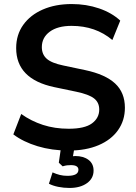

<svg xmlns="http://www.w3.org/2000/svg" viewBox="-20 -735 671 950"><path d="M320 10Q237 10 166 -11.5Q95 -33 46 -70L85 -171Q134 -136 192.5 -117Q251 -98 320 -98Q399 -98 435 -124.5Q471 -151 471 -193Q471 -228 445.5 -248Q420 -268 358 -281L248 -304Q60 -344 60 -497Q60 -563 95 -612Q130 -661 192 -688Q254 -715 335 -715Q407 -715 470 -693.5Q533 -672 575 -633L536 -537Q453 -607 334 -607Q265 -607 226 -578Q187 -549 187 -502Q187 -466 211 -444.5Q235 -423 293 -411L402 -388Q501 -367 549.5 -322Q598 -277 598 -202Q598 -139 564 -91Q530 -43 467.5 -16.5Q405 10 320 10ZM324 195Q295 195 268 189.5Q241 184 222 174L240 118Q258 126 275.5 130.5Q293 135 314 135Q368 135 368 105Q368 82 331 82Q321 82 312 83Q303 84 290 88L271 70L284 -20H351L341 38Q347 37 352 37Q393 37 418 56Q443 75 443 109Q443 148 410 171.5Q377 195 324 195Z"/></svg>

Font: Nunito Sans
Style: Bold
Weight: 700
Designer: Vernon Adams
Foundry: Vernon Adams
Version: Version 3.101; ttfautohint (v1.8.4.7-5d5b);gftools[0.9.27]